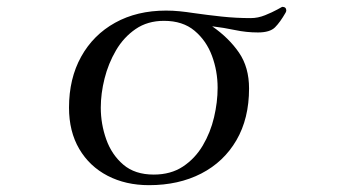

<svg xmlns="http://www.w3.org/2000/svg" viewBox="-20 -549 1040 562"><path d="M617 -292Q617 -341 600.5 -385.5Q584 -430 549.5 -459Q515 -488 460 -488Q412 -488 377 -464Q342 -440 319.5 -401.5Q297 -363 286 -319Q275 -275 275 -234Q275 -186 291 -141Q307 -96 341 -67Q375 -38 430 -38Q480 -38 515.5 -61.5Q551 -85 573.5 -123Q596 -161 606.5 -205.5Q617 -250 617 -292ZM818 -518Q818 -516 816 -512Q800 -484 785 -469Q770 -454 735 -454Q701 -454 668 -461Q635 -468 601 -472Q650 -438 679.5 -395Q709 -352 709 -290Q709 -202 672 -138.5Q635 -75 569 -41Q503 -7 416 -7Q348 -7 295 -34.5Q242 -62 212 -113Q182 -164 182 -234Q182 -319 217.5 -383Q253 -447 317 -482.5Q381 -518 466 -518Q486 -518 506 -516Q526 -514 545 -511Q587 -505 629 -500.5Q671 -496 714 -496Q735 -496 756 -504.5Q777 -513 791.5 -521Q806 -529 806 -529Q818 -529 818 -518Z"/></svg>

Font: Kaisei Decol
Style: Regular
Weight: 400
Designer: Font-Kai, 金井和夫
Foundry: KAZUO KANAI
Version: Version 5.003